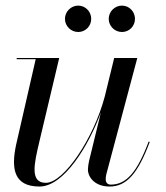

<svg xmlns="http://www.w3.org/2000/svg" viewBox="-20 -672 606 702"><path d="M377.5 -603C377.5 -576.5 399.5 -555 426 -555C452.5 -555 473.5 -576.5 473.5 -603C473.5 -629.5 452.5 -651.5 426 -651.5C399.5 -651.5 377.5 -629.5 377.5 -603ZM217.5 -603C217.5 -576.5 239.5 -555 266 -555C292.5 -555 313.5 -576.5 313.5 -603C313.5 -629.5 292.5 -651.5 266 -651.5C239.5 -651.5 217.5 -629.5 217.5 -603ZM196.5 -460H41V-455.5H110.5L38.5 -141C21.5 -58.5 28 10 124.5 10C213.5 10 304.5 -139 349 -261.5L306 -85C303.5 -74.5 301.5 -60.5 301.5 -52.5C301.5 -22.5 328.5 10 380.5 10C443 10 484.5 -38 527.5 -153L523.5 -154.5C481.5 -42.5 442 3 385 3C372.5 3 366.5 -5.5 366.5 -16C366.5 -21 367 -28 368.5 -34L482 -460H397.5L363 -319C323 -167.5 214 -3.5 147.5 -3.5C88.5 -3.5 105 -73.5 123.5 -152.5Z"/></svg>

Font: Bodoni* 36pt
Style: Italic
Weight: 400
Italic angle: -13°
Version: Version 2.3